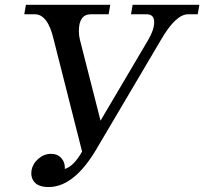

<svg xmlns="http://www.w3.org/2000/svg" viewBox="-20 -752 838 788"><path d="M179.7 15.6Q137.7 15.6 120.6 -5.4Q108.4 -20 108.4 -41Q108.4 -46.9 109.4 -53.2Q114.7 -81.1 137.9 -100.8Q161.1 -120.6 189.5 -120.6Q217.3 -120.6 233.4 -101.1Q246.1 -85.4 246.1 -64.5L245.6 -58.6Q281.7 -68.4 316.9 -129.9L200.7 -588.4Q176.8 -693.4 123 -693.4H79.6L86.4 -732.4H432.6L425.8 -693.4H353Q303.7 -693.4 303.7 -624.5Q303.7 -605 308.1 -588.4L392.6 -256.8L588.4 -588.4Q612.8 -629.9 612.8 -661.6Q612.8 -693.4 581.5 -693.4H517.6L524.4 -732.4H798.3L791.5 -693.4H752Q701.2 -693.4 640.6 -588.4L381.3 -149.4Q287.1 15.6 179.7 15.6Z"/></svg>

Font: Munson
Style: Italic
Weight: 400
Italic angle: -12°
Designer: Paul James MIller
Foundry: High-Logic / Made with FontCreator
Version: Version 2.10;May 5, 2019;FontCreator 11.5.0.2430 64-bit